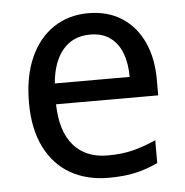

<svg xmlns="http://www.w3.org/2000/svg" viewBox="-45 -590 622 644"><g transform="rotate(-5 266.0 -268.0)"><path d="M275 -546Q340 -546 387 -516Q434 -486 459.5 -431.5Q485 -377 485 -304V-251H141Q143 -160 184 -112.5Q225 -65 299 -65Q347 -65 384.5 -74.5Q422 -84 462 -102V-25Q423 -7 385.5 1.5Q348 10 295 10Q223 10 168 -21Q113 -52 82 -113.5Q51 -175 51 -264Q51 -352 79 -415Q107 -478 157.5 -512Q208 -546 275 -546ZM275 -474Q217 -474 183 -433.5Q149 -393 143 -321H395Q395 -367 382 -401Q369 -435 342.5 -454.5Q316 -474 275 -474Z"/></g></svg>

Font: Noto Sans Display
Style: Regular
Weight: 400
Designer: Monotype Design Team
Foundry: Monotype Imaging Inc.
Version: Version 2.003